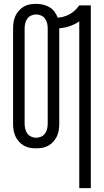

<svg xmlns="http://www.w3.org/2000/svg" viewBox="-20 -763 540 998"><path d="M392 215V-652Q369 -636 342.5 -627Q316 -618 288 -616V-120Q288 -103 285.5 -86.5Q283 -70 276 -55Q269 -40 258 -27.5Q247 -15 232.5 -6.5Q218 2 201.5 5Q185 8 168 8Q151 8 134.5 5Q118 2 103.5 -6.5Q89 -15 78 -27.5Q67 -40 60 -55Q53 -70 50.5 -86.5Q48 -103 48 -120V-615Q48 -632 50.5 -648.5Q53 -665 60 -680Q67 -695 78 -707.5Q89 -720 103.5 -728.5Q118 -737 134.5 -740Q151 -743 168 -743Q186 -743 203.5 -739Q221 -735 236.5 -726Q252 -717 263 -702.5Q274 -688 280 -671Q296 -672 312.5 -677Q329 -682 343.5 -690Q358 -698 370 -709.5Q382 -721 392 -735H452V215ZM168 -47Q181 -47 193.5 -52.5Q206 -58 214 -69Q222 -80 225 -93.5Q228 -107 228 -120V-615Q228 -628 225 -641.5Q222 -655 214 -666Q206 -677 193.5 -682.5Q181 -688 168 -688Q155 -688 142.5 -682.5Q130 -677 122 -666Q114 -655 111 -641.5Q108 -628 108 -615V-120Q108 -107 111 -93.5Q114 -80 122 -69Q130 -58 142.5 -52.5Q155 -47 168 -47Z"/></svg>

Font: Iosevka Custom Light
Style: Regular
Weight: 300
Monospace: yes
Designer: Belleve Invis
Foundry: Belleve Invis
Version: Version 27.3.5